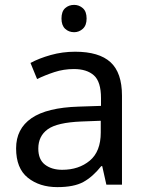

<svg xmlns="http://www.w3.org/2000/svg" viewBox="-20 -757 601 787"><path d="M288 -545Q386 -545 433 -502Q480 -459 480 -365V0H416L399 -76H395Q360 -32 321.5 -11Q283 10 215 10Q142 10 94 -28.5Q46 -67 46 -149Q46 -229 109 -272.5Q172 -316 303 -320L394 -323V-355Q394 -422 365 -448Q336 -474 283 -474Q241 -474 203 -461.5Q165 -449 132 -433L105 -499Q140 -518 188 -531.5Q236 -545 288 -545ZM393 -262 314 -259Q214 -255 175.5 -227Q137 -199 137 -148Q137 -103 164.5 -82Q192 -61 235 -61Q303 -61 348 -98.5Q393 -136 393 -214ZM284 -737Q304 -737 319.5 -723.5Q335 -710 335 -681Q335 -653 319.5 -639Q304 -625 284 -625Q262 -625 247 -639Q232 -653 232 -681Q232 -710 247 -723.5Q262 -737 284 -737Z"/></svg>

Font: Noto Sans IKEA
Style: Regular
Weight: 400
Designer: Monotype Design Team
Foundry: Monotype Imaging Inc.
Version: Version 2.001